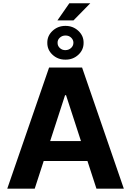

<svg xmlns="http://www.w3.org/2000/svg" viewBox="-20 -1133 787 1153"><path d="M188.5 0H23.6L274.8 -727.5H472.9L723.6 0H559.2L376.6 -561.3H370.7ZM178.7 -285.9H567.8V-166.2H178.7ZM325 -1010.7 396.3 -1113.3H522.1L421.5 -1010.7ZM373 -774.8Q327.6 -774.5 295.6 -804.1Q263.6 -833.7 264.1 -876.3Q263.6 -918 295.6 -947.8Q327.6 -977.6 373 -977.6Q418.5 -977.6 450.5 -947.8Q482.5 -918 482 -876.3Q482.5 -833.7 450.5 -804.1Q418.5 -774.5 373 -774.8ZM373 -831.9Q393 -832.2 406.9 -845Q420.8 -857.8 420.9 -876.3Q420.8 -894.1 407 -907.1Q393.3 -920 373 -919.7Q353.4 -919.7 339.4 -906.9Q325.3 -894.1 325.8 -876.3Q325.3 -857.8 339.2 -844.7Q353.1 -831.6 373 -831.9Z"/></svg>

Font: GitLab Sans
Style: Regular
Weight: 400
Designer: Rasmus Andersson
Foundry: Modifications by GitLab B.V., manufactured by rsms
Version: Version 4.000;git-c8fb6b7